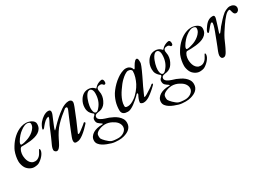

<svg xmlns="http://www.w3.org/2000/svg" viewBox="3 -1257 3150 2261"><g transform="rotate(-30 1577.5 -127.0)"><path d="M137.7 -304.2Q137.7 -291.5 149.9 -291.5Q167 -291.5 187.3 -296.4Q207.5 -301.3 223.1 -306.6Q244.1 -312.5 269.5 -325.4Q294.9 -338.4 316.7 -356.7Q338.4 -375 353 -397.5Q367.7 -419.9 367.7 -445.8Q367.7 -461.4 354.7 -468.5Q341.8 -475.6 325.2 -475.6Q310.1 -475.6 294.4 -469.7Q278.8 -463.9 264.2 -455.1Q249.5 -446.3 236.6 -436Q223.6 -425.8 213.9 -417.5Q205.1 -409.7 192.1 -395.3Q179.2 -380.9 167.2 -364.5Q155.3 -348.1 146.5 -331.8Q137.7 -315.4 137.7 -304.2ZM132.8 -270.5Q122.6 -265.6 115.2 -254.2Q107.9 -242.7 103.3 -228.8Q98.6 -214.8 96.7 -200.4Q94.7 -186 94.7 -175.8Q94.7 -153.3 99.6 -129.4Q104.5 -105.5 115.5 -85.7Q126.5 -65.9 144.5 -53.2Q162.6 -40.5 188.5 -40.5Q208.5 -40.5 223.6 -48.1Q238.8 -55.7 250.2 -66.7Q261.7 -77.6 269.8 -90.8Q277.8 -104 283.7 -115Q289.6 -126 293.7 -133.5Q297.9 -141.1 301.8 -141.1Q306.2 -141.1 307.9 -136Q309.6 -130.9 309.6 -125Q309.1 -106.4 299.3 -87.6Q289.6 -68.8 274.9 -51.8Q260.3 -34.7 242.9 -20.8Q225.6 -6.8 210.4 1.5Q204.6 4.9 196.3 7.3Q188 9.8 178.7 11.2Q169.4 12.7 160.4 13.4Q151.4 14.2 144.5 14.2Q129.4 14.2 113 8.8Q96.7 3.4 81.5 -6.6Q66.4 -16.6 54 -30.3Q41.5 -43.9 34.2 -61Q30.8 -67.4 27.6 -76.9Q24.4 -86.4 21.7 -96.7Q19 -106.9 17.6 -117.4Q16.1 -127.9 16.1 -136.7Q16.1 -168.9 22.9 -204.8Q29.8 -240.7 42.5 -272.9Q46.4 -282.2 52.7 -294.2Q59.1 -306.2 67.1 -319.1Q75.2 -332 84 -345Q92.8 -357.9 101.6 -368.2Q120.1 -391.6 143.8 -413.1Q167.5 -434.6 194.8 -451.2Q222.2 -467.8 252.7 -477.5Q283.2 -487.3 315.9 -487.3Q331.5 -487.3 351.1 -482.7Q370.6 -478 387.9 -468.8Q405.3 -459.5 417 -445.3Q428.7 -431.2 428.7 -412.1Q428.7 -376.5 414.3 -352.3Q399.9 -328.1 375.7 -312.5Q351.6 -296.9 320.6 -288.3Q289.6 -279.8 256.8 -275.9Q224.1 -272 191.7 -271.2Q159.2 -270.5 132.8 -270.5Z M692.9 -24.4Q692.9 -33.2 695.6 -46.1Q698.2 -59.1 704.1 -72.8Q714.4 -99.6 729 -136.5Q743.7 -173.3 760.3 -213.6Q776.9 -253.9 793.9 -294.2Q811 -334.5 825.7 -368.2Q830.1 -377.9 831.5 -385.5Q833 -393.1 833 -397Q833 -399.4 828.9 -404.1Q824.7 -408.7 822.3 -408.7Q815.4 -408.7 808.8 -406.7Q802.2 -404.8 796.9 -399.4Q763.2 -373 728.3 -343.5Q693.4 -314 658.2 -276.9Q644 -262.7 630.4 -244.9Q616.7 -227.1 604 -207.5Q591.3 -188 580.1 -168Q568.8 -147.9 560.1 -129.9Q555.2 -120.6 546.6 -102.1Q538.1 -83.5 526.6 -64.5Q515.1 -45.4 501.5 -31Q487.8 -16.6 473.1 -16.1Q466.8 -16.1 460.7 -18.8Q454.6 -21.5 449.5 -26.1Q444.3 -30.8 441.2 -36.6Q438 -42.5 438 -48.8Q438 -61 441.2 -73.2Q444.3 -85.4 449 -97.2Q453.6 -108.9 459 -120.1Q464.4 -131.3 469.2 -142.1Q481 -167.5 491 -190.4Q501 -213.4 510.3 -235.4Q519.5 -257.3 528.6 -278.8Q537.6 -300.3 547.4 -323.7Q551.8 -333 558.3 -344.7Q564.9 -356.4 571 -368.9Q577.1 -381.3 581.8 -393.8Q586.4 -406.2 586.4 -417.5Q572.3 -417.5 559.3 -410.9Q546.4 -404.3 534.4 -394.3Q522.5 -384.3 512 -372.6Q501.5 -360.8 492.7 -350.6Q488.8 -346.2 484.4 -340.3Q480 -334.5 475.6 -329.3Q471.2 -324.2 466.8 -320.6Q462.4 -316.9 458 -316.9Q454.1 -316.9 452.4 -319.1Q450.7 -321.3 450.7 -323.7Q450.7 -329.6 454.3 -340.1Q458 -350.6 463.9 -362.3Q469.7 -374 476.6 -385.3Q483.4 -396.5 490.2 -403.8Q503.4 -419.4 518.6 -432.9Q533.7 -446.3 549.8 -456.3Q565.9 -466.3 582.3 -472.2Q598.6 -478 614.3 -478Q633.3 -478 639.9 -469.7Q646.5 -461.4 646.5 -448.7Q646.5 -440.4 643.8 -431.6Q641.1 -422.9 638.2 -414.1Q627 -386.2 612.8 -353.8Q598.6 -321.3 587.4 -291.5Q582 -276.9 576.7 -263.2Q571.3 -249.5 571.3 -237.3Q582 -245.1 591.6 -255.6Q601.1 -266.1 609.4 -274.4Q628.4 -294.4 647.5 -313Q666.5 -331.5 686.8 -349.6Q707 -367.7 729 -385Q751 -402.3 776.4 -419.9Q802.2 -437 829.1 -447.5Q856 -458 882.3 -458Q900.9 -458 912.6 -448.2Q924.3 -438.5 924.3 -421.4Q924.3 -410.6 919.4 -394.8Q914.6 -378.9 909.2 -364.7Q879.9 -290.5 849.9 -217.5Q819.8 -144.5 786.6 -71.8Q786.6 -63.5 794.9 -63.5Q799.8 -63.5 811.3 -71Q822.8 -78.6 835.9 -88.4Q849.1 -98.1 861.3 -107.9Q873.5 -117.7 878.9 -121.6Q879.4 -122.1 882.6 -124.5Q885.7 -127 889.6 -130.1Q893.6 -133.3 897.5 -136.7Q901.4 -140.1 903.3 -142.1Q910.2 -150.4 916 -150.4Q919.9 -150.4 923.8 -147.5Q927.7 -144.5 927.7 -139.2Q927.7 -136.7 924.6 -131.6Q921.4 -126.5 915 -120.6Q896 -99.1 870.8 -75Q845.7 -50.8 817.9 -29.8Q795.9 -13.2 774.2 -2.4Q752.4 8.3 724.1 8.3Q707 8.3 700 0.7Q692.9 -6.8 692.9 -24.4Z M1064.9 -254.9Q1064.9 -247.1 1065.7 -234.4Q1066.4 -221.7 1070.1 -209.7Q1073.7 -197.8 1080.8 -189.2Q1087.9 -180.7 1100.6 -180.7Q1106 -180.7 1111.6 -183.3Q1117.2 -186 1122.3 -189.9Q1127.4 -193.8 1131.6 -198.2Q1135.7 -202.6 1138.7 -206.1Q1171.9 -242.7 1187 -286.6Q1202.1 -330.6 1202.1 -379.4Q1202.1 -380.9 1201.9 -384.5Q1201.7 -388.2 1201.4 -392.1Q1201.2 -396 1200.9 -399.7Q1200.7 -403.3 1200.2 -404.8Q1198.2 -413.1 1195.6 -420.9Q1192.9 -428.7 1188.2 -434.6Q1183.6 -440.4 1176.8 -444.1Q1169.9 -447.8 1160.6 -447.8Q1146 -447.8 1133.1 -436.8Q1120.1 -425.8 1109.6 -408.4Q1099.1 -391.1 1090.8 -369.4Q1082.5 -347.7 1076.7 -326.4Q1070.8 -305.2 1067.9 -286.1Q1064.9 -267.1 1064.9 -254.9ZM982.4 73.7Q982.4 82 982.9 92.3Q983.4 102.5 985.8 108.9Q989.3 116.7 999.8 129.6Q1010.3 142.6 1024.2 156.2Q1038.1 169.9 1053.7 182.4Q1069.3 194.8 1083.5 201.2Q1090.8 204.6 1103 206.8Q1115.2 209 1128.7 210.4Q1142.1 211.9 1154.8 212.4Q1167.5 212.9 1175.8 212.9Q1194.3 212.9 1214.4 207Q1234.4 201.2 1251 189.7Q1267.6 178.2 1278.3 161.9Q1289.1 145.5 1289.1 124Q1289.1 105 1282.2 88.9Q1275.4 72.8 1264.2 59.6Q1252.9 46.4 1238 35.9Q1223.1 25.4 1207 17.1Q1163.1 -6.8 1112.3 -6.8Q1102.1 -6.8 1088.9 -4.6Q1075.7 -2.4 1062.5 1.2Q1049.3 4.9 1037.1 10Q1024.9 15.1 1016.1 20.5Q1002 29.3 992.2 41Q982.4 52.7 982.4 73.7ZM908.7 97.2Q908.7 66.4 924.1 44.2Q939.5 22 963.6 7.6Q987.8 -6.8 1017.8 -13.7Q1047.9 -20.5 1077.6 -20.5Q1084.5 -20.5 1089.1 -20.8Q1093.8 -21 1099.1 -22.9Q1099.1 -25.4 1095.7 -29.1Q1092.3 -32.7 1089.8 -34.7Q1076.7 -43.9 1066.2 -51Q1055.7 -58.1 1048.3 -66.2Q1041 -74.2 1037.1 -85Q1033.2 -95.7 1033.2 -112.3Q1033.2 -118.7 1034.4 -125.2Q1035.6 -131.8 1038.1 -135.3Q1041.5 -142.1 1046.6 -147Q1051.8 -151.9 1056.6 -156.2Q1061.5 -160.6 1064.9 -165.3Q1068.4 -169.9 1068.4 -177.2Q1068.4 -182.6 1062.3 -186.3Q1056.2 -189.9 1051.8 -194.3Q1042 -203.6 1033.9 -213.1Q1025.9 -222.7 1020 -234.4Q1014.2 -246.1 1011 -260.5Q1007.8 -274.9 1007.8 -293.9Q1007.8 -323.2 1015.6 -349.1Q1023.4 -375 1038.1 -397.9Q1057.1 -428.7 1085 -447Q1112.8 -465.3 1152.8 -465.3Q1171.9 -465.3 1190.2 -458.7Q1208.5 -452.1 1221.2 -440.9Q1228 -435.5 1230.7 -431.4Q1233.4 -427.2 1239.3 -423.3Q1248 -430.7 1254.6 -438Q1261.2 -445.3 1269.5 -452.1Q1276.9 -458 1286.6 -463.4Q1296.4 -468.8 1306.6 -472.7Q1316.9 -476.6 1326.2 -479Q1335.4 -481.4 1342.3 -481.4Q1350.1 -481.4 1355 -477.5Q1359.9 -473.6 1362.3 -468Q1364.7 -462.4 1365.7 -455.6Q1366.7 -448.7 1366.7 -442.9Q1366.7 -437.5 1365.7 -431.4Q1364.7 -425.3 1362.3 -420.9Q1356.9 -414.1 1345.7 -414.1Q1339.8 -414.1 1335.4 -419.9Q1328.6 -429.7 1320.6 -434.1Q1312.5 -438.5 1301.8 -438.5Q1291 -438.5 1281.7 -436.8Q1272.5 -435.1 1265.6 -430.4Q1258.8 -425.8 1254.9 -417.5Q1251 -409.2 1251 -395.5Q1251 -381.8 1254.4 -368.2Q1257.8 -354.5 1257.8 -342.8Q1257.8 -326.2 1255.6 -311.8Q1253.4 -297.4 1249 -283.7Q1244.6 -270 1238 -256.3Q1231.4 -242.7 1222.2 -228Q1209 -207.5 1188 -192.9Q1167 -178.2 1143.6 -173.8Q1132.8 -171.4 1119.9 -170.2Q1106.9 -168.9 1095.7 -165Q1084.5 -161.1 1076.9 -152.8Q1069.3 -144.5 1069.3 -128.4Q1069.3 -116.7 1076.9 -107.4Q1084.5 -98.1 1096.2 -90.3Q1107.9 -82.5 1122.6 -76.4Q1137.2 -70.3 1151.9 -65.4Q1166.5 -60.5 1179.2 -56.6Q1191.9 -52.7 1200.2 -49.8Q1224.1 -40 1250.7 -26.6Q1277.3 -13.2 1300 5.6Q1322.8 24.4 1337.6 49.1Q1352.5 73.7 1352.5 105.5Q1352.5 130.9 1344 150.4Q1335.4 169.9 1320.3 184.6Q1305.2 199.2 1284.2 209.7Q1263.2 220.2 1238.3 227.1Q1225.1 231.4 1204.8 233.9Q1184.6 236.3 1165.5 236.3Q1139.2 236.3 1115.7 233.6Q1092.3 231 1073.7 225.6Q1047.4 217.8 1018.3 206.5Q989.3 195.3 964.8 179.9Q940.4 164.6 924.6 144Q908.7 123.5 908.7 97.2Z M1526.9 -309.1Q1511.7 -288.6 1493.4 -262.9Q1475.1 -237.3 1459.2 -207.5Q1443.4 -177.7 1432.6 -145.5Q1421.9 -113.3 1421.9 -79.6Q1421.9 -64.9 1430.9 -60.3Q1439.9 -55.7 1460.9 -55.7Q1477.5 -55.7 1501 -64.2Q1524.4 -72.8 1555.7 -94.7Q1572.8 -106.4 1589.8 -123Q1606.9 -139.6 1622.6 -158.2Q1638.2 -176.8 1651.1 -196Q1664.1 -215.3 1672.9 -232.4Q1681.6 -249.5 1689.5 -269Q1697.3 -288.6 1703.1 -308.3Q1709 -328.1 1712.2 -347.7Q1715.3 -367.2 1715.3 -384.3Q1715.3 -392.1 1711.4 -398.4Q1707.5 -404.8 1700.7 -409.2Q1693.8 -413.6 1684.8 -415.8Q1675.8 -418 1666 -418Q1656.7 -418 1644.8 -412.6Q1632.8 -407.2 1620.4 -399.2Q1607.9 -391.1 1596.7 -381.8Q1585.4 -372.6 1577.6 -364.7Q1571.8 -359.9 1564.9 -353Q1558.1 -346.2 1551.3 -338.6Q1544.4 -331.1 1538.1 -323.5Q1531.7 -315.9 1526.9 -309.1ZM1823.2 -489.7Q1831.1 -489.7 1835.7 -482.2Q1840.3 -474.6 1841.3 -465.3Q1841.8 -458.5 1842.3 -451.2Q1842.8 -443.8 1842.8 -437.5Q1842.8 -431.2 1842.3 -425.8Q1841.8 -420.4 1841.3 -417.5Q1839.4 -407.2 1830.6 -385.5Q1821.8 -363.8 1809.8 -336.9Q1797.9 -310.1 1784.2 -281.5Q1770.5 -252.9 1758.8 -228.8Q1747.1 -204.6 1738.8 -188Q1730.5 -171.4 1729.5 -168.9Q1724.6 -157.7 1718.8 -144.8Q1712.9 -131.8 1706.8 -118.7Q1700.7 -105.5 1695.1 -92.8Q1689.5 -80.1 1685.1 -69.3Q1682.6 -65.4 1681.6 -62Q1680.7 -58.6 1680.7 -56.6Q1680.7 -52.2 1685.1 -52.2Q1687.5 -52.2 1691.4 -54Q1695.3 -55.7 1701.7 -58.1Q1723.6 -68.4 1743.9 -82.8Q1764.2 -97.2 1782.7 -107.4Q1794.9 -114.3 1805.4 -123Q1815.9 -131.8 1824.2 -138.7Q1826.7 -141.1 1830.6 -143.3Q1834.5 -145.5 1841.3 -145.5Q1841.8 -143.1 1842.3 -140.9Q1842.8 -138.7 1842.8 -136.7Q1842.8 -134.8 1842.3 -132.6Q1841.8 -130.4 1841.3 -128.4Q1841.3 -127.9 1835.2 -122.1Q1829.1 -116.2 1820.6 -108.2Q1812 -100.1 1803 -91.8Q1793.9 -83.5 1788.1 -78.6Q1772 -64.9 1754.6 -51Q1737.3 -37.1 1718.8 -25.6Q1700.2 -14.2 1680.7 -7.1Q1661.1 0 1640.1 0Q1634.8 0 1628.2 -1.7Q1621.6 -3.4 1615.2 -6.6Q1608.9 -9.8 1604.7 -13.9Q1600.6 -18.1 1600.6 -22.9Q1600.6 -33.2 1604 -46.1Q1607.4 -59.1 1612.3 -71.5Q1617.2 -84 1622.3 -94.5Q1627.4 -105 1630.9 -110.8Q1634.3 -115.7 1634.3 -120.6Q1634.3 -124.5 1633.5 -128.7Q1632.8 -132.8 1628.4 -132.8Q1624.5 -132.8 1621.6 -130.6Q1618.7 -128.4 1616.2 -126Q1610.8 -120.1 1605.7 -114.7Q1600.6 -109.4 1595.2 -104Q1581.1 -91.3 1560.8 -73.5Q1540.5 -55.7 1517.8 -39.3Q1495.1 -22.9 1471.7 -11.5Q1448.2 0 1428.2 0Q1411.6 0 1396.7 -2.9Q1381.8 -5.9 1370.6 -13.2Q1359.4 -20.5 1352.8 -33.7Q1346.2 -46.9 1346.2 -67.4Q1346.2 -93.3 1350.1 -121.6Q1354 -149.9 1362.3 -177.2Q1371.1 -206.1 1385.5 -236.6Q1399.9 -267.1 1422.9 -296.4Q1444.8 -325.2 1473.4 -353.8Q1502 -382.3 1535.2 -405.3Q1546.9 -414.1 1561.8 -422.9Q1576.7 -431.6 1592.8 -438.7Q1608.9 -445.8 1625 -450.4Q1641.1 -455.1 1655.3 -455.1Q1677.7 -455.1 1694.3 -447.5Q1710.9 -439.9 1724.6 -422.4Q1727.1 -418.9 1729 -414.1Q1731 -409.2 1731.9 -405.3Q1733.4 -401.4 1735.4 -398.4Q1737.3 -395.5 1741.2 -395.5Q1743.7 -395.5 1746.8 -399.2Q1750 -402.8 1752.4 -407.2Q1757.8 -416.5 1765.4 -430.4Q1772.9 -444.3 1782.2 -457.5Q1791.5 -470.7 1802 -480.2Q1812.5 -489.7 1823.2 -489.7Z M1975.1 -254.9Q1975.1 -247.1 1975.8 -234.4Q1976.6 -221.7 1980.2 -209.7Q1983.9 -197.8 1991 -189.2Q1998 -180.7 2010.7 -180.7Q2016.1 -180.7 2021.7 -183.3Q2027.3 -186 2032.5 -189.9Q2037.6 -193.8 2041.7 -198.2Q2045.9 -202.6 2048.8 -206.1Q2082 -242.7 2097.2 -286.6Q2112.3 -330.6 2112.3 -379.4Q2112.3 -380.9 2112.1 -384.5Q2111.8 -388.2 2111.6 -392.1Q2111.3 -396 2111.1 -399.7Q2110.8 -403.3 2110.4 -404.8Q2108.4 -413.1 2105.7 -420.9Q2103 -428.7 2098.4 -434.6Q2093.8 -440.4 2086.9 -444.1Q2080.1 -447.8 2070.8 -447.8Q2056.2 -447.8 2043.2 -436.8Q2030.3 -425.8 2019.8 -408.4Q2009.3 -391.1 2001 -369.4Q1992.7 -347.7 1986.8 -326.4Q1981 -305.2 1978 -286.1Q1975.1 -267.1 1975.1 -254.9ZM1892.6 73.7Q1892.6 82 1893.1 92.3Q1893.6 102.5 1896 108.9Q1899.4 116.7 1909.9 129.6Q1920.4 142.6 1934.3 156.2Q1948.2 169.9 1963.9 182.4Q1979.5 194.8 1993.7 201.2Q2001 204.6 2013.2 206.8Q2025.4 209 2038.8 210.4Q2052.2 211.9 2064.9 212.4Q2077.6 212.9 2085.9 212.9Q2104.5 212.9 2124.5 207Q2144.5 201.2 2161.1 189.7Q2177.7 178.2 2188.5 161.9Q2199.2 145.5 2199.2 124Q2199.2 105 2192.4 88.9Q2185.5 72.8 2174.3 59.6Q2163.1 46.4 2148.2 35.9Q2133.3 25.4 2117.2 17.1Q2073.2 -6.8 2022.5 -6.8Q2012.2 -6.8 1999 -4.6Q1985.8 -2.4 1972.7 1.2Q1959.5 4.9 1947.3 10Q1935.1 15.1 1926.3 20.5Q1912.1 29.3 1902.3 41Q1892.6 52.7 1892.6 73.7ZM1818.8 97.2Q1818.8 66.4 1834.2 44.2Q1849.6 22 1873.8 7.6Q1897.9 -6.8 1928 -13.7Q1958 -20.5 1987.8 -20.5Q1994.6 -20.5 1999.3 -20.8Q2003.9 -21 2009.3 -22.9Q2009.3 -25.4 2005.9 -29.1Q2002.4 -32.7 2000 -34.7Q1986.8 -43.9 1976.3 -51Q1965.8 -58.1 1958.5 -66.2Q1951.2 -74.2 1947.3 -85Q1943.4 -95.7 1943.4 -112.3Q1943.4 -118.7 1944.6 -125.2Q1945.8 -131.8 1948.2 -135.3Q1951.7 -142.1 1956.8 -147Q1961.9 -151.9 1966.8 -156.2Q1971.7 -160.6 1975.1 -165.3Q1978.5 -169.9 1978.5 -177.2Q1978.5 -182.6 1972.4 -186.3Q1966.3 -189.9 1961.9 -194.3Q1952.1 -203.6 1944.1 -213.1Q1936 -222.7 1930.2 -234.4Q1924.3 -246.1 1921.1 -260.5Q1918 -274.9 1918 -293.9Q1918 -323.2 1925.8 -349.1Q1933.6 -375 1948.2 -397.9Q1967.3 -428.7 1995.1 -447Q2022.9 -465.3 2063 -465.3Q2082 -465.3 2100.3 -458.7Q2118.7 -452.1 2131.3 -440.9Q2138.2 -435.5 2140.9 -431.4Q2143.6 -427.2 2149.4 -423.3Q2158.2 -430.7 2164.8 -438Q2171.4 -445.3 2179.7 -452.1Q2187 -458 2196.8 -463.4Q2206.5 -468.8 2216.8 -472.7Q2227.1 -476.6 2236.3 -479Q2245.6 -481.4 2252.4 -481.4Q2260.3 -481.4 2265.1 -477.5Q2270 -473.6 2272.5 -468Q2274.9 -462.4 2275.9 -455.6Q2276.9 -448.7 2276.9 -442.9Q2276.9 -437.5 2275.9 -431.4Q2274.9 -425.3 2272.5 -420.9Q2267.1 -414.1 2255.9 -414.1Q2250 -414.1 2245.6 -419.9Q2238.8 -429.7 2230.7 -434.1Q2222.7 -438.5 2211.9 -438.5Q2201.2 -438.5 2191.9 -436.8Q2182.6 -435.1 2175.8 -430.4Q2168.9 -425.8 2165 -417.5Q2161.1 -409.2 2161.1 -395.5Q2161.1 -381.8 2164.6 -368.2Q2168 -354.5 2168 -342.8Q2168 -326.2 2165.8 -311.8Q2163.6 -297.4 2159.2 -283.7Q2154.8 -270 2148.2 -256.3Q2141.6 -242.7 2132.3 -228Q2119.1 -207.5 2098.1 -192.9Q2077.1 -178.2 2053.7 -173.8Q2043 -171.4 2030 -170.2Q2017.1 -168.9 2005.9 -165Q1994.6 -161.1 1987.1 -152.8Q1979.5 -144.5 1979.5 -128.4Q1979.5 -116.7 1987.1 -107.4Q1994.6 -98.1 2006.3 -90.3Q2018.1 -82.5 2032.7 -76.4Q2047.4 -70.3 2062 -65.4Q2076.7 -60.5 2089.4 -56.6Q2102.1 -52.7 2110.4 -49.8Q2134.3 -40 2160.9 -26.6Q2187.5 -13.2 2210.2 5.6Q2232.9 24.4 2247.8 49.1Q2262.7 73.7 2262.7 105.5Q2262.7 130.9 2254.2 150.4Q2245.6 169.9 2230.5 184.6Q2215.3 199.2 2194.3 209.7Q2173.3 220.2 2148.4 227.1Q2135.3 231.4 2115 233.9Q2094.7 236.3 2075.7 236.3Q2049.3 236.3 2025.9 233.6Q2002.4 231 1983.9 225.6Q1957.5 217.8 1928.5 206.5Q1899.4 195.3 1875 179.9Q1850.6 164.6 1834.7 144Q1818.8 123.5 1818.8 97.2Z M2389.2 -304.2Q2389.2 -291.5 2401.4 -291.5Q2418.5 -291.5 2438.7 -296.4Q2459 -301.3 2474.6 -306.6Q2495.6 -312.5 2521 -325.4Q2546.4 -338.4 2568.1 -356.7Q2589.8 -375 2604.5 -397.5Q2619.1 -419.9 2619.1 -445.8Q2619.1 -461.4 2606.2 -468.5Q2593.3 -475.6 2576.7 -475.6Q2561.5 -475.6 2545.9 -469.7Q2530.3 -463.9 2515.6 -455.1Q2501 -446.3 2488 -436Q2475.1 -425.8 2465.3 -417.5Q2456.5 -409.7 2443.6 -395.3Q2430.7 -380.9 2418.7 -364.5Q2406.7 -348.1 2397.9 -331.8Q2389.2 -315.4 2389.2 -304.2ZM2384.3 -270.5Q2374 -265.6 2366.7 -254.2Q2359.4 -242.7 2354.7 -228.8Q2350.1 -214.8 2348.1 -200.4Q2346.2 -186 2346.2 -175.8Q2346.2 -153.3 2351.1 -129.4Q2356 -105.5 2366.9 -85.7Q2377.9 -65.9 2396 -53.2Q2414.1 -40.5 2439.9 -40.5Q2460 -40.5 2475.1 -48.1Q2490.2 -55.7 2501.7 -66.7Q2513.2 -77.6 2521.2 -90.8Q2529.3 -104 2535.2 -115Q2541 -126 2545.2 -133.5Q2549.3 -141.1 2553.2 -141.1Q2557.6 -141.1 2559.3 -136Q2561 -130.9 2561 -125Q2560.5 -106.4 2550.8 -87.6Q2541 -68.8 2526.4 -51.8Q2511.7 -34.7 2494.4 -20.8Q2477.1 -6.8 2461.9 1.5Q2456.1 4.9 2447.8 7.3Q2439.5 9.8 2430.2 11.2Q2420.9 12.7 2411.9 13.4Q2402.8 14.2 2396 14.2Q2380.9 14.2 2364.5 8.8Q2348.1 3.4 2333 -6.6Q2317.9 -16.6 2305.4 -30.3Q2293 -43.9 2285.6 -61Q2282.2 -67.4 2279.1 -76.9Q2275.9 -86.4 2273.2 -96.7Q2270.5 -106.9 2269 -117.4Q2267.6 -127.9 2267.6 -136.7Q2267.6 -168.9 2274.4 -204.8Q2281.2 -240.7 2293.9 -272.9Q2297.9 -282.2 2304.2 -294.2Q2310.5 -306.2 2318.6 -319.1Q2326.7 -332 2335.4 -345Q2344.2 -357.9 2353 -368.2Q2371.6 -391.6 2395.3 -413.1Q2418.9 -434.6 2446.3 -451.2Q2473.6 -467.8 2504.2 -477.5Q2534.7 -487.3 2567.4 -487.3Q2583 -487.3 2602.5 -482.7Q2622.1 -478 2639.4 -468.8Q2656.7 -459.5 2668.5 -445.3Q2680.2 -431.2 2680.2 -412.1Q2680.2 -376.5 2665.8 -352.3Q2651.4 -328.1 2627.2 -312.5Q2603 -296.9 2572 -288.3Q2541 -279.8 2508.3 -275.9Q2475.6 -272 2443.1 -271.2Q2410.6 -270.5 2384.3 -270.5Z M2687.5 -33.7Q2687.5 -43 2691.2 -56.6Q2694.8 -70.3 2700.2 -84.7Q2705.6 -99.1 2711.4 -112.8Q2717.3 -126.5 2721.2 -136.7Q2734.4 -171.4 2747.8 -205.6Q2761.2 -239.7 2772.9 -272Q2778.8 -286.6 2785.6 -305.2Q2792.5 -323.7 2798.8 -342.5Q2805.2 -361.3 2809.3 -378.2Q2813.5 -395 2813.5 -406.2Q2813.5 -410.6 2810.8 -414.3Q2808.1 -418 2802.2 -418Q2795.9 -418 2786.9 -409.7Q2777.8 -401.4 2767.6 -389.6Q2757.3 -377.9 2747.1 -365Q2736.8 -352.1 2728 -342.3Q2723.6 -335.4 2718.5 -332.5Q2713.4 -329.6 2710.4 -329.6Q2705.6 -329.6 2704.1 -335.2Q2702.6 -340.8 2702.6 -342.8Q2702.6 -348.6 2706.8 -359.1Q2710.9 -369.6 2718.8 -380.9Q2730.5 -399.4 2743.7 -416.7Q2756.8 -434.1 2772.2 -447.3Q2787.6 -460.4 2806.2 -468.5Q2824.7 -476.6 2847.2 -476.6Q2860.4 -476.6 2867.2 -472.4Q2874 -468.3 2874 -451.2Q2874 -447.8 2872.6 -440.7Q2871.1 -433.6 2869.1 -425.8Q2866.7 -418.9 2861.8 -402.3Q2856.9 -385.7 2850.8 -366.2Q2844.7 -346.7 2838.6 -327.4Q2832.5 -308.1 2827.6 -294.9Q2823.7 -283.7 2821 -273.9Q2818.4 -264.2 2818.4 -260.3Q2818.4 -256.8 2820.3 -255.9Q2822.3 -254.9 2823.2 -254.9Q2825.7 -254.9 2830.3 -259.8Q2835 -264.6 2839.4 -271Q2844.2 -276.9 2849.9 -284.2Q2855.5 -291.5 2860.6 -298.3Q2865.7 -305.2 2869.9 -311Q2874 -316.9 2876.5 -320.3Q2904.8 -352.5 2933.3 -383.8Q2961.9 -415 2995.6 -442.9Q3003.4 -448.7 3014.2 -454.6Q3024.9 -460.4 3036.4 -465.3Q3047.9 -470.2 3059.3 -473.4Q3070.8 -476.6 3079.6 -476.6Q3093.3 -476.6 3106.9 -473.1Q3120.6 -469.7 3131.3 -462.6Q3142.1 -455.6 3148.7 -444.3Q3155.3 -433.1 3155.3 -417.5Q3155.3 -408.7 3152.1 -399.9Q3148.9 -391.1 3143.1 -384Q3137.2 -377 3129.4 -372.6Q3121.6 -368.2 3112.3 -368.2Q3100.6 -368.2 3093.3 -373.8Q3085.9 -379.4 3081.5 -387.7Q3077.1 -396 3074.7 -405.5Q3072.3 -415 3070.3 -423.3Q3068.4 -431.6 3065.9 -437.3Q3063.5 -442.9 3059.1 -442.9Q3042 -442.9 3026.4 -431.6Q3010.7 -420.4 2997.6 -406.2Q2976.6 -383.3 2960 -361.8Q2943.4 -340.3 2925.8 -314.5Q2903.3 -281.7 2881.3 -247.3Q2859.4 -212.9 2842.8 -179.7Q2837.9 -169.4 2830.8 -153.1Q2823.7 -136.7 2814.9 -116.9Q2806.2 -97.2 2795.9 -75.9Q2785.6 -54.7 2774.4 -34.7Q2763.7 -14.6 2751.5 -2.2Q2739.3 10.3 2724.6 10.3Q2703.6 10.3 2695.6 -2Q2687.5 -14.2 2687.5 -33.7Z"/></g></svg>

Font: IM FELL French Canon
Style: Italic
Weight: 400
Italic angle: -17°
Designer: Igino Marini
Foundry: Igino Marini
Version: 3.00